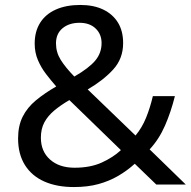

<svg xmlns="http://www.w3.org/2000/svg" viewBox="-20 -745 772 775"><path d="M304 -725Q358 -725 396.5 -706.5Q435 -688 456 -654Q477 -620 477 -571Q477 -508 436.5 -464Q396 -420 334 -384L527 -198Q553 -229 569.5 -269.5Q586 -310 597 -357H686Q670 -293 646 -238Q622 -183 584 -142L730 0H611L524 -84Q493 -56 457 -35Q421 -14 377.5 -2Q334 10 278 10Q209 10 158.5 -12.5Q108 -35 80.5 -79Q53 -123 53 -186Q53 -237 71.5 -274Q90 -311 125 -340Q160 -369 207 -396Q186 -420 166 -446Q146 -472 133 -502.5Q120 -533 120 -569Q120 -618 142 -653Q164 -688 205.5 -706.5Q247 -725 304 -725ZM260 -341Q224 -320 198.5 -298.5Q173 -277 159 -251Q145 -225 145 -189Q145 -134 182 -101Q219 -68 281 -68Q345 -68 391 -89Q437 -110 468 -139ZM301 -653Q259 -653 232.5 -631Q206 -609 206 -570Q206 -534 225 -503.5Q244 -473 280 -436Q339 -470 364.5 -500.5Q390 -531 390 -571Q390 -607 366 -630Q342 -653 301 -653Z"/></svg>

Font: Noto Sans Telugu
Style: Regular
Weight: 400
Designer: Jelle Bosma - Monotype Design Team
Foundry: Monotype Imaging Inc.
Version: Version 2.003